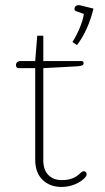

<svg xmlns="http://www.w3.org/2000/svg" viewBox="-20 -728 413 758"><path d="M266 -562Q283 -589 295.5 -619.5Q308 -650 311 -673L280 -684Q274 -686 274 -692Q274 -701 280.5 -705Q287 -709 297 -707L349 -694Q328 -608 284 -550ZM119 -98V-459H52Q48 -459 45.5 -462.5Q43 -466 43 -471Q43 -478 48 -482.5Q53 -487 61 -487H119L127 -587H151V-487H302Q310 -487 310 -478Q310 -472 303.5 -469.5Q297 -467 282 -466L151 -459V-95Q151 -57 171 -37Q191 -17 224 -17Q249 -17 266.5 -24Q284 -31 299 -46Q305 -52 311 -52Q315 -52 318.5 -49Q322 -46 322 -40Q322 -29 301 -14Q266 10 222 10Q177 10 148 -18Q119 -46 119 -98Z"/></svg>

Font: Maitree ExtraLight
Style: Regular
Weight: 250
Designer: CadsonDemak Team
Foundry: CadsonDemak
Version: Version 1.002